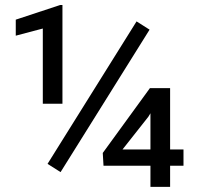

<svg xmlns="http://www.w3.org/2000/svg" viewBox="-20 -729 772 749"><path d="M643.6 -146H695.8V-82.5H643.6V0H566.9V-82.5H383.8L380.9 -132.3L564.9 -385.3H643.6ZM458 -146H566.9V-287.1L558.6 -273.4ZM223.6 -324.2H147V-617.7L41.5 -589.8V-652.3L214.8 -709.5H223.6ZM216.3 -57.6 165.5 -89.8 512.7 -645.5 563.5 -613.3Z"/></svg>

Font: Shabnam FD
Style: Regular
Weight: 400
Foundry: DejaVu fonts team - Redesigned by Saber Rastikerdar - Based on Vazir font
Version: Version 5.00;October 20, 2019;FontCreator 12.0.0.2547 64-bit